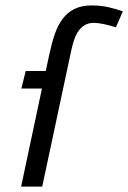

<svg xmlns="http://www.w3.org/2000/svg" viewBox="-20 -695 478 715"><path d="M75.7 -430.7H150.4L163.6 -492.2Q172.4 -533.7 183.8 -567.4Q195.3 -601.1 213.4 -625Q231.4 -648.9 257.8 -661.9Q284.2 -674.8 322.3 -674.8Q354.5 -674.8 383.8 -668.2Q413.1 -661.6 437.5 -652.8L411.6 -593.3Q389.2 -600.6 366.7 -605.2Q344.2 -609.9 330.1 -609.9Q309.6 -609.9 295.4 -601.3Q281.2 -592.8 271.5 -578.4Q261.7 -564 255.6 -545.2Q249.5 -526.4 245.1 -505.9L137.2 0H58.6L136.2 -365.2H59.6Z"/></svg>

Font: PT Astra Sans
Style: Italic
Weight: 400
Italic angle: -16°
Designer: A.Korolkova, I. Chaeva
Foundry: ParaType Ltd
Version: Version 1.001; ttfautohint (v1.6)